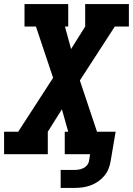

<svg xmlns="http://www.w3.org/2000/svg" viewBox="-21 -755 651 940"><path d="M276 165V77H343Q354 77 365.5 75Q377 73 387.5 68Q398 63 405.5 53.5Q413 44 415 32L420 0H296V-110H313L282 -220L213 -110V0H-1V-110H68L239 -374L155 -625H99V-735H313V-625H297L327 -515L396 -625V-735H610V-625H541L370 -361L454 -110H545L521 32Q518 52 510.5 71Q503 90 489.5 106Q476 122 458.5 134Q441 146 421.5 153Q402 160 382.5 162.5Q363 165 343 165Z"/></svg>

Font: Iosevka Slab XBdEx
Style: Italic
Weight: 800
Width: 7
Italic angle: -9°
Monospace: yes
Designer: Belleve Invis
Foundry: Belleve Invis
Version: Version 11.1.1; ttfautohint (v1.8.3)